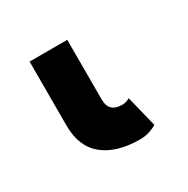

<svg xmlns="http://www.w3.org/2000/svg" viewBox="-69 -53 339 347"><g transform="rotate(-30 100.0 120.0)"><path d="M152.8 155.8 168.9 220.7Q163.6 224.1 154.1 227.3Q144.5 230.5 134.3 230.5Q85.4 230.5 58.1 208.5Q30.8 186.5 30.8 142.6V8.8H109.4V133.8Q109.4 160.2 137.2 160.2Q145 160.2 152.8 155.8Z"/></g></svg>

Font: Giphurs Medium
Style: Regular
Weight: 500
Version: Version 0.920; ttfautohint (v1.8.4.7-5d5b)